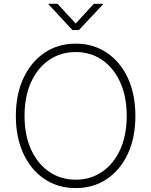

<svg xmlns="http://www.w3.org/2000/svg" viewBox="-20 -963 783 993"><path d="M371.6 9.8Q280.3 9.8 210.4 -36.9Q140.6 -83.5 101.3 -167.7Q62 -252 62 -363.3Q62 -475.6 101.6 -559.6Q141.1 -643.6 210.7 -690.4Q280.3 -737.3 371.6 -737.3Q462.4 -737.3 532.2 -690.4Q602.1 -643.6 641.1 -559.6Q680.2 -475.6 680.2 -363.3Q680.2 -251.5 641.1 -167.5Q602.1 -83.5 532.2 -36.9Q462.4 9.8 371.6 9.8ZM371.6 -33.7Q448.2 -33.7 507.8 -74.2Q567.4 -114.7 601.3 -188.7Q635.3 -262.7 635.3 -363.3Q635.3 -464.4 601.3 -538.6Q567.4 -612.8 507.8 -653.3Q448.2 -693.8 371.6 -693.8Q294.9 -693.8 235.1 -653.6Q175.3 -613.3 141.1 -539.1Q106.9 -464.8 106.9 -363.3Q106.9 -263.2 140.9 -189.2Q174.8 -115.2 234.6 -74.5Q294.4 -33.7 371.6 -33.7ZM277.3 -943.4 371.6 -841.3 465.3 -943.4H512.7V-940.4L388.2 -807.6H354.5L231 -940.4V-943.4Z"/></svg>

Font: Inter 18pt ExtraLight
Style: Regular
Weight: 250
Designer: Rasmus Andersson
Foundry: rsms
Version: Version 4.001;git-66647c0bb